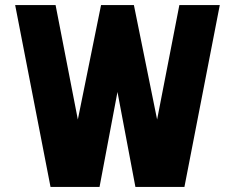

<svg xmlns="http://www.w3.org/2000/svg" viewBox="-20 -740 930 760"><path d="M516 0 380 -720H510L656 0ZM180 0 40 -720H200L340 0ZM234 0 380 -720H510L374 0ZM550 0 690 -720H850L710 0Z"/></svg>

Font: Akshar Light
Style: Regular
Weight: 300
Designer: Tall Chai
Foundry: Tall Chai
Version: Version 1.100